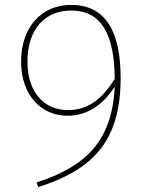

<svg xmlns="http://www.w3.org/2000/svg" viewBox="-20 -747 589 783"><path d="M270 -727C151 -727 66 -638 66 -496C66 -360 147 -275 255 -275C335 -275 399 -318 448 -394C437 -166 324 -66 129 -3L136 16C348 -52 472 -161 472 -429C472 -615 413 -727 270 -727ZM257 -298C159 -298 92 -372 92 -495C92 -629 164 -704 270 -704C397 -704 446 -603 448 -426C397 -343 339 -298 257 -298Z"/></svg>

Font: Glow Sans SC Normal Thin
Style: Regular
Weight: 100
Designer: Ryoko NISHIZUKA (kana, bopomofo & ideographs); Paul D. Hunt (Latin, Greek & Cyrillic); Sandoll Communications, Soo-young
Version: Version 0.93